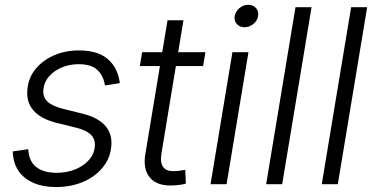

<svg xmlns="http://www.w3.org/2000/svg" viewBox="-20 -757 1535 789"><path d="M211.4 11.7Q159.2 11.7 120.6 -4.2Q82 -20 59.6 -49.8Q37.1 -79.6 33.2 -122.6Q32.7 -126.5 32.7 -128.4Q32.7 -130.4 32.2 -134.8L96.2 -144Q98.6 -94.2 128.9 -70.6Q159.2 -46.9 212.4 -46.9Q255.4 -46.9 290 -61.3Q324.7 -75.7 346.2 -100.3Q367.7 -125 369.6 -155.8Q372.1 -184.1 354.2 -202.6Q336.4 -221.2 296.4 -231.4L211.4 -252.4Q146.5 -269 116.7 -304Q86.9 -338.9 92.8 -391.6Q97.2 -438.5 126.7 -474.1Q156.2 -509.8 202.6 -529.8Q249 -549.8 304.2 -549.8Q377.9 -549.8 418.5 -517.8Q459 -485.8 469.7 -431.2Q470.7 -427.2 471.2 -423.8Q471.7 -420.4 472.2 -415.5L411.1 -405.8Q405.8 -444.3 380.9 -468.8Q356 -493.2 303.2 -493.2Q264.6 -493.2 232.4 -479.2Q200.2 -465.3 180.4 -441.7Q160.6 -418 158.2 -388.2Q155.3 -358.4 175 -339.6Q194.8 -320.8 239.7 -309.6L320.3 -289.6Q384.3 -273.4 413.6 -239Q442.9 -204.6 437 -152.8Q433.6 -116.7 414.8 -86.4Q396 -56.2 365.5 -34.2Q335 -12.2 295.7 -0.2Q256.3 11.7 211.4 11.7Z M824.2 -542.5 814.5 -485.4H554.7L564 -542.5ZM668.5 -673.8H733.9L643.6 -127.4Q636.7 -86.9 651.9 -68.8Q667 -50.8 703.6 -54.2Q710.9 -54.2 721.4 -55.9Q731.9 -57.6 741.2 -59.1L743.7 -2.4Q733.4 0.5 720 2.4Q706.5 4.4 693.4 4.9Q627.4 8.8 597.2 -25.9Q566.9 -60.5 577.1 -123Z M845.2 0 935.1 -542.5H1001L911.1 0ZM984.9 -645Q964.8 -645 953.1 -658.4Q941.4 -671.9 944.3 -690.9Q947.8 -710.4 964.1 -723.9Q980.5 -737.3 1000 -737.3Q1020 -737.3 1032 -723.9Q1043.9 -710.4 1040.5 -690.9Q1037.6 -671.9 1021 -658.4Q1004.4 -645 984.9 -645Z M1260.3 -727.5 1139.6 0H1073.7L1194.3 -727.5Z M1488.8 -727.5 1368.2 0H1302.2L1422.9 -727.5Z"/></svg>

Font: Inter 16pt Light
Style: Italic
Weight: 300
Italic angle: -9.3988°
Version: Version 4.001;git-66647c0bb